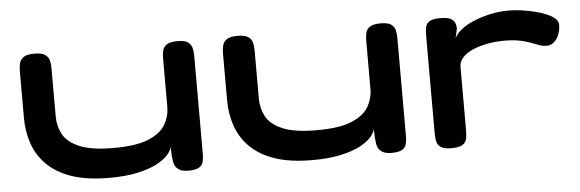

<svg xmlns="http://www.w3.org/2000/svg" viewBox="-39 -602 2191 725"><g transform="rotate(-5 1056.0 -239.5)"><path d="M350 9Q266 9 208.5 -10.5Q151 -30 115.5 -65Q80 -100 64 -146Q48 -192 48 -244V-424Q48 -440 52 -453.5Q56 -467 68.5 -475Q81 -483 108 -483Q136 -483 148.5 -474.5Q161 -466 164.5 -452.5Q168 -439 168 -423V-239Q168 -203 184.5 -172Q201 -141 246 -121.5Q291 -102 376 -102Q462 -102 508.5 -121.5Q555 -141 573 -172.5Q591 -204 591 -239V-424Q591 -440 594.5 -453.5Q598 -467 611 -475Q624 -483 651 -483Q678 -483 690 -474.5Q702 -466 705.5 -452.5Q709 -439 709 -423V-48Q709 -33 705.5 -20Q702 -7 689.5 0.5Q677 8 650 8Q627 8 615 0.5Q603 -7 598.5 -17.5Q594 -28 593.5 -37.5Q593 -47 592 -50L590 -89Q589 -76 575 -59Q561 -42 532 -26.5Q503 -11 458 -1Q413 9 350 9Z M1120 9Q1036 9 978.5 -10.5Q921 -30 885.5 -65Q850 -100 834 -146Q818 -192 818 -244V-424Q818 -440 822 -453.5Q826 -467 838.5 -475Q851 -483 878 -483Q906 -483 918.5 -474.5Q931 -466 934.5 -452.5Q938 -439 938 -423V-239Q938 -203 954.5 -172Q971 -141 1016 -121.5Q1061 -102 1146 -102Q1232 -102 1278.5 -121.5Q1325 -141 1343 -172.5Q1361 -204 1361 -239V-424Q1361 -440 1364.5 -453.5Q1368 -467 1381 -475Q1394 -483 1421 -483Q1448 -483 1460 -474.5Q1472 -466 1475.5 -452.5Q1479 -439 1479 -423V-48Q1479 -33 1475.5 -20Q1472 -7 1459.5 0.5Q1447 8 1420 8Q1397 8 1385 0.5Q1373 -7 1368.5 -17.5Q1364 -28 1363.5 -37.5Q1363 -47 1362 -50L1360 -89Q1359 -76 1345 -59Q1331 -42 1302 -26.5Q1273 -11 1228 -1Q1183 9 1120 9Z M1646 10Q1619 10 1606.5 1.5Q1594 -7 1591 -21Q1588 -35 1588 -52V-423Q1588 -441 1591 -454.5Q1594 -468 1606.5 -475.5Q1619 -483 1647 -483Q1674 -483 1686.5 -476Q1699 -469 1702.5 -458.5Q1706 -448 1706 -438L1698 -402Q1705 -418 1724 -433.5Q1743 -449 1771 -461Q1799 -473 1834 -481Q1869 -489 1907 -489Q1930 -489 1955 -485.5Q1980 -482 2004.5 -476Q2029 -470 2049 -461.5Q2069 -453 2080.5 -442.5Q2092 -432 2092 -420Q2092 -388 2076.5 -366Q2061 -344 2039 -344Q2024 -344 2010 -349Q1996 -354 1979.5 -360.5Q1963 -367 1939 -372Q1915 -377 1880 -377Q1848 -377 1817.5 -371.5Q1787 -366 1762 -355.5Q1737 -345 1722 -329Q1707 -313 1707 -293V-50Q1707 -33 1704 -19.5Q1701 -6 1688 2Q1675 10 1646 10Z"/></g></svg>

Font: Fredoka Expanded Medium
Style: Regular
Weight: 500
Width: 7
Designer: Ben Nathan
Foundry: Milena B. Brandão, Ben Nathan
Version: Version 2.001